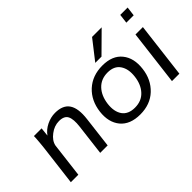

<svg xmlns="http://www.w3.org/2000/svg" viewBox="-80 -1187 1637 1637"><g transform="rotate(-45 738.0 -368.5)"><path d="M66.9 0 111.3 -362.3Q113.3 -378.9 115 -396Q116.7 -413.1 118.2 -430.2Q119.6 -447.3 120.6 -460.4Q121.6 -473.6 122.1 -482.9L122.6 -501H215.3L207 -422.4Q237.3 -464.8 287.6 -489.3Q337.9 -513.7 389.2 -513.7Q483.9 -513.7 521.7 -456.3Q559.6 -398.9 544.9 -282.2L510.7 0H420.9L455.1 -281.7Q465.3 -362.3 445.8 -401.9Q426.3 -440.4 364.3 -440.4Q307.1 -440.4 256.8 -401.9Q205.6 -363.8 195.3 -314L157.2 0Z M894.5 10.7Q772.9 10.7 712.9 -61.5Q653.8 -133.8 667.5 -250Q682.1 -368.7 759.8 -440.9Q839.4 -513.7 960 -513.7Q1081.1 -513.7 1139.2 -440.9Q1197.8 -368.7 1183.1 -250Q1169.4 -134.8 1091.8 -61.5Q1015.1 10.7 894.5 10.7ZM903.3 -62.5Q982.4 -62.5 1030.3 -113.8Q1078.6 -165 1088.9 -250Q1099.6 -335.4 1063.5 -388.2Q1028.3 -440.4 949.2 -440.4Q870.6 -440.4 821.3 -388.2Q772.9 -336.9 761.7 -250Q751.5 -165.5 787.1 -113.8Q823.7 -62.5 903.3 -62.5ZM933.6 -572.3 1070.8 -748H1186.5L1008.8 -572.3Z M1363.3 -627.4 1373.5 -710.9H1462.4L1452.1 -627.4ZM1286.1 0 1347.2 -501H1436.5L1375.5 0Z"/></g></svg>

Font: Ride
Style: Italic
Weight: 400
Version: Version 3.000